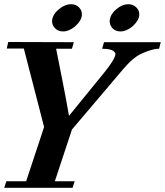

<svg xmlns="http://www.w3.org/2000/svg" viewBox="-23 -890 782 910"><path d="M739 -690 731 -659Q697 -659 644 -634Q627 -626 605.5 -608Q584 -590 558 -559L318 -276L237 -31H331L321 0H-3L7 -31H101L186 -288L90 -660H9L16 -691L327 -690L318 -659H243Q259 -578 274.5 -500Q290 -422 304 -341L471 -546Q521 -608 524 -632Q525 -636 522 -640Q512 -659 461 -659L470 -690ZM548 -741Q524 -741 509.5 -757Q495 -773 497 -795Q502 -825 529 -847Q557 -870 585 -870Q608 -870 623.5 -854.5Q639 -839 637 -817Q634 -791 605 -765Q576 -741 548 -741ZM276 -741Q252 -741 237 -757Q222 -773 224 -795Q229 -825 257 -847Q285 -870 314 -870Q337 -870 352 -854.5Q367 -839 365 -817Q362 -791 333 -765Q304 -741 276 -741Z"/></svg>

Font: DG Didot
Style: Bold Italic
Weight: 700
Designer: David Gatwood, Takis Katsoulidis, and George D. Matthiopoulos
Foundry: David Gatwood
Version: Version 1.0